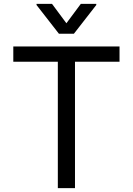

<svg xmlns="http://www.w3.org/2000/svg" viewBox="-20 -966 682 986"><path d="M48.3 -649.1V-727.3H593.8V-649.1H365.1V0H277V-649.1ZM247.2 -946 321 -846.6 394.9 -946H474.4V-940.3L359.4 -792.6H282.7L167.6 -940.3V-946Z"/></svg>

Font: Inter Alia
Style: Regular
Weight: 400
Designer: Rasmus Andersson (Latin, Greek, Cyrillic etc.) and Evan from Shavian.info (Shavian, old style figures)
Foundry: Shavian.info
Version: Version 0.001;git-37ab20767